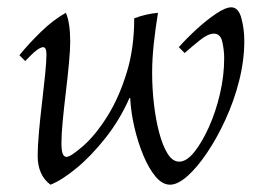

<svg xmlns="http://www.w3.org/2000/svg" viewBox="-20 -490 723 525"><path d="M118 15Q83 -11 83 -64Q83 -90 86.5 -129Q90 -168 95 -210Q100 -252 103.5 -287Q107 -322 107 -341Q107 -361 98 -361Q84 -361 49 -323L33 -339Q59 -371 92.5 -403.5Q126 -436 160 -455Q166 -442 169 -421.5Q172 -401 172 -376Q172 -354 168.5 -316.5Q165 -279 160 -237.5Q155 -196 151.5 -159Q148 -122 148 -99Q148 -78 151.5 -69.5Q155 -61 162 -61Q173 -61 207.5 -91Q242 -121 276 -176Q306 -225 326.5 -291.5Q347 -358 347 -440Q379 -452 412 -455Q405 -412 400.5 -370.5Q396 -329 396 -291Q396 -248 401 -205Q406 -162 415.5 -126.5Q425 -91 438.5 -69.5Q452 -48 470 -48Q490 -48 511 -74Q532 -100 551 -142Q570 -184 581.5 -233.5Q593 -283 593 -331Q593 -352 588 -375Q583 -398 565 -398Q549 -398 527 -380.5Q505 -363 485 -345L469 -361Q491 -386 518.5 -411Q546 -436 571.5 -453Q597 -470 612 -470Q632 -470 640 -440.5Q648 -411 648 -378Q648 -325 634 -269.5Q620 -214 596.5 -163Q573 -112 546 -72Q519 -32 492.5 -8.5Q466 15 445 15Q424 15 405.5 -7Q387 -29 372 -65Q357 -101 347.5 -142Q338 -183 336 -222H334Q308 -163 269 -113.5Q230 -64 189.5 -30.5Q149 3 118 15Z"/></svg>

Font: Bona Nova SC
Style: Italic
Weight: 400
Italic angle: -4°
Designer: Mateusz Machalski
Foundry: Capitalics
Version: Version 4.001; ttfautohint (v1.8.4.7-5d5b)